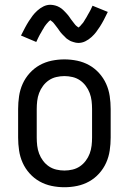

<svg xmlns="http://www.w3.org/2000/svg" viewBox="-20 -777 540 805"><path d="M250 8Q223 8 196.5 2.5Q170 -3 146.5 -16Q123 -29 104.5 -49.5Q86 -70 75 -94.5Q64 -119 60 -146Q56 -173 56 -200V-320Q56 -347 60 -374Q64 -401 75 -425.5Q86 -450 104.5 -470.5Q123 -491 146.5 -504Q170 -517 196.5 -522.5Q223 -528 250 -528Q277 -528 303.5 -522.5Q330 -517 353.5 -504Q377 -491 395.5 -470.5Q414 -450 425 -425.5Q436 -401 440 -374Q444 -347 444 -320V-200Q444 -173 440 -146Q436 -119 425 -94.5Q414 -70 395.5 -49.5Q377 -29 353.5 -16Q330 -3 303.5 2.5Q277 8 250 8ZM250 -62Q267 -62 284 -66Q301 -70 315 -79.5Q329 -89 339.5 -103Q350 -117 356 -133Q362 -149 364 -166Q366 -183 366 -200V-320Q366 -337 364 -354Q362 -371 356 -387Q350 -403 339.5 -417Q329 -431 315 -440.5Q301 -450 284 -454Q267 -458 250 -458Q233 -458 216 -454Q199 -450 185 -440.5Q171 -431 160.5 -417Q150 -403 144 -387Q138 -371 136 -354Q134 -337 134 -320V-200Q134 -183 136 -166Q138 -149 144 -133Q150 -117 160.5 -103Q171 -89 185 -79.5Q199 -70 216 -66Q233 -62 250 -62ZM308 -597Q303 -597 298 -598Q293 -599 288.5 -600.5Q284 -602 279.5 -603.5Q275 -605 270.5 -608Q266 -611 262 -613.5Q258 -616 255 -619.5Q252 -623 248 -626.5Q244 -630 240.5 -634Q237 -638 234 -641.5Q231 -645 228.5 -649Q226 -653 223 -657Q220 -661 216.5 -665.5Q213 -670 210 -674Q207 -678 204 -681.5Q201 -685 196 -688.5Q191 -692 191 -694H193Q193 -693 189.5 -691Q186 -689 183.5 -686Q181 -683 178.5 -680.5Q176 -678 174.5 -676Q173 -674 171.5 -672Q170 -670 168.5 -668Q167 -666 165.5 -663.5Q164 -661 162.5 -658Q161 -655 159 -652.5Q157 -650 155.5 -646.5Q154 -643 152 -640Q150 -637 148 -633.5Q146 -630 144 -626Q142 -622 140 -618Q138 -614 136 -609.5Q134 -605 132 -601L68 -628Q77 -646 85 -661Q93 -676 101 -688.5Q109 -701 117 -711.5Q125 -722 136.5 -732.5Q148 -743 162 -750Q176 -757 192 -757Q197 -757 202 -756Q207 -755 211.5 -754Q216 -753 220.5 -751Q225 -749 229.5 -746.5Q234 -744 238 -741Q242 -738 245 -735Q248 -732 252 -728Q256 -724 259.5 -720Q263 -716 266 -712.5Q269 -709 271.5 -705Q274 -701 277 -697Q280 -693 283.5 -688.5Q287 -684 290 -680Q293 -676 296 -672.5Q299 -669 304 -665.5Q309 -662 309 -661H307L311 -663Q314 -665 316.5 -668Q319 -671 321.5 -674Q324 -677 325.5 -678.5Q327 -680 328.5 -682Q330 -684 331.5 -686.5Q333 -689 334.5 -691.5Q336 -694 337.5 -696.5Q339 -699 341 -702Q343 -705 344.5 -708Q346 -711 348 -714.5Q350 -718 352 -721.5Q354 -725 356 -728.5Q358 -732 360 -736Q362 -740 364 -744.5Q366 -749 368 -753L432 -727Q423 -708 415 -693Q407 -678 399 -665.5Q391 -653 383 -642.5Q375 -632 363.5 -621.5Q352 -611 338 -604Q324 -597 308 -597Z"/></svg>

Font: Moesevka
Style: Regular
Weight: 400
Monospace: yes
Designer: Belleve Invis
Foundry: Belleve Invis
Version: Version 32.5.0; ttfautohint (v1.8.4)